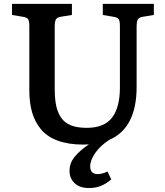

<svg xmlns="http://www.w3.org/2000/svg" viewBox="-20 -720 838 975"><path d="M502 -700.2H761.2V-644L705.1 -634.8Q685.1 -631.3 679.4 -620.4Q673.8 -609.4 673.8 -584V-278.8Q673.8 -69.8 535.2 -9.8Q489.3 19.5 463.6 56.9Q438 94.2 438 125Q438 164.1 477.1 164.1Q498.5 164.1 525.9 150.9L544.9 190.9Q495.6 234.9 433.1 234.9Q384.3 234.9 358.6 210Q333 185.1 333 147.9Q333 107.4 359.9 75.2Q386.7 43 431.2 13.2Q422.4 14.2 402.8 14.2Q327.1 14.2 272.9 -5.9Q218.8 -25.9 187.7 -63.7Q156.7 -101.6 142.8 -150.1Q128.9 -198.7 128.9 -262.2V-587.9Q128.9 -612.8 123 -622.1Q117.2 -631.3 96.2 -634.8L41 -644V-700.2H345.2V-644L288.1 -634.8Q268.6 -631.3 263.2 -620.1Q257.8 -608.9 257.8 -584V-272.9Q257.8 -220.7 264.9 -185.3Q272 -149.9 290 -123Q308.1 -96.2 340.1 -83.5Q372.1 -70.8 419.9 -70.8Q509.8 -70.8 549.3 -123Q588.9 -175.3 588.9 -274.9V-587.9Q588.9 -612.8 583 -622.1Q577.1 -631.3 556.2 -634.8L502 -644Z"/></svg>

Font: Literata Book SemiBold
Style: Regular
Weight: 600
Designer: Latin by Veronika Burian and Jose Scaglione. Greek by Irene Vlachou. Cyrillic by Vera Evstafieva
Foundry: TypeTogether
Version: Version 2.003;PS 002.003;hotconv 1.0.88;makeotf.lib2.5.64775